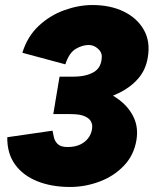

<svg xmlns="http://www.w3.org/2000/svg" viewBox="-20 -732 611 764"><path d="M259 12Q185 12 128 -11Q71 -34 39.5 -78Q8 -122 9 -186L189 -212Q191 -201 194.5 -185.5Q198 -170 210 -158.5Q222 -147 249 -147Q280 -147 301.5 -158Q323 -169 335 -188Q347 -207 347 -230Q347 -240 340.5 -251Q334 -262 315.5 -270Q297 -278 260 -278H192L212 -395H260Q317 -395 367.5 -379Q418 -363 456 -333.5Q494 -304 512.5 -264Q531 -224 523 -175Q513 -114 472.5 -72Q432 -30 375 -9Q318 12 259 12ZM199 -320 217 -427H272Q322 -427 353 -445Q384 -463 385 -506Q386 -524 369.5 -538.5Q353 -553 333 -553Q308 -553 281.5 -537.5Q255 -522 240 -476L69 -522Q89 -587 134 -629Q179 -671 236 -691.5Q293 -712 348 -712Q419 -712 472.5 -686Q526 -660 552.5 -613Q579 -566 568 -503Q560 -454 530 -419.5Q500 -385 455.5 -363Q411 -341 360.5 -330.5Q310 -320 260 -320Z"/></svg>

Font: Figtree Black
Style: Italic
Weight: 900
Italic angle: -9.5°
Foundry: Erik Kennedy
Version: Version 2.001;gftools[0.9.30]